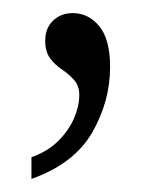

<svg xmlns="http://www.w3.org/2000/svg" viewBox="-20 -119 236 293"><path d="M28 121Q53 112 69 96Q85 80 93 61.5Q101 43 101 26Q101 12 93 3Q85 -6 74.5 -13Q64 -20 56.5 -30Q49 -40 49 -57Q49 -76 61 -87.5Q73 -99 91 -99Q115 -99 131.5 -79Q148 -59 148 -17Q148 36 120.5 83.5Q93 131 28 154Z"/></svg>

Font: Noto Serif Ethiopic Condensed Light
Style: Regular
Weight: 300
Width: 3
Designer: Monotype Design Team
Foundry: Monotype Imaging Inc.
Version: Version 2.102